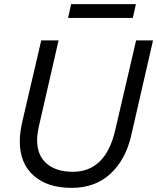

<svg xmlns="http://www.w3.org/2000/svg" viewBox="-20 -900 762 931"><path d="M325 -880H639L624 -813H310ZM76 -215Q76 -255 87 -305L180 -704H264L168 -285Q160 -248 160 -221Q160 -146 206.5 -106.5Q253 -67 333 -67Q491 -67 538 -266L640 -704H722L616 -242Q589 -125 515 -57Q441 11 328 11Q210 11 143 -48.5Q76 -108 76 -215Z"/></svg>

Font: CBA Beacon Sans
Style: Italic
Weight: 400
Italic angle: -13°
Designer: Wei Huang
Foundry: Wei Huang
Version: Version 1.002